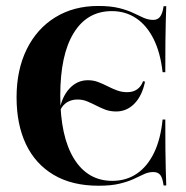

<svg xmlns="http://www.w3.org/2000/svg" viewBox="-20 -602 615 634"><path d="M363.7 -233.9Q343.5 -233.9 327.8 -239.9Q312.1 -246 297.2 -253.6Q282.3 -261.3 267.7 -267.3Q253.2 -273.4 235.5 -273.4Q216.1 -273.4 201.2 -264.1Q186.3 -254.8 179 -237.9L176.6 -239.5Q185.5 -284.7 210.5 -310.9Q235.5 -337.1 270.2 -337.1Q288.7 -337.1 304.4 -331Q320.2 -325 335.1 -317.3Q350 -309.7 366.1 -303.6Q382.3 -297.6 400 -297.6Q419.4 -297.6 432.7 -306.9Q446 -316.1 452.4 -333.9L458.9 -332.3Q449.2 -285.5 423.8 -259.7Q398.4 -233.9 363.7 -233.9ZM305.6 11.3Q217.7 11.3 157.3 -24.6Q96.8 -60.5 65.7 -125.8Q34.7 -191.1 34.7 -280.6Q34.7 -371 68.1 -439.1Q101.6 -507.3 162.5 -544.8Q223.4 -582.3 304 -582.3Q345.2 -582.3 373 -575.4Q400.8 -568.5 419.8 -559.3Q438.7 -550 454.4 -543.1Q470.2 -536.3 486.3 -536.3Q500.8 -536.3 508.9 -547.2Q516.9 -558.1 520.2 -581.5H529Q528.2 -558.9 527.4 -531.5Q526.6 -504 526.2 -464.1Q525.8 -424.2 525.8 -363.7H516.9Q509.7 -428.2 487.1 -473.4Q464.5 -518.5 429.4 -541.9Q394.4 -565.3 349.2 -565.3Q267.7 -565.3 223.4 -493.1Q179 -421 179 -286.3Q179 -151.6 224.2 -78.2Q269.4 -4.8 350.8 -4.8Q396.8 -4.8 431.9 -28.6Q466.9 -52.4 488.7 -97.6Q510.5 -142.7 516.9 -207.3H525.8Q525.8 -149.2 526.2 -108.9Q526.6 -68.5 527.4 -40.7Q528.2 -12.9 529 10.5H520.2Q516.9 -14.5 509.3 -24.2Q501.6 -33.9 486.3 -33.9Q470.2 -33.9 455.6 -27Q441.1 -20.2 422.2 -11.3Q403.2 -2.4 375.4 4.4Q347.6 11.3 305.6 11.3Z"/></svg>

Font: Playfair 144pt SemiCondensed ExtraBold
Style: Regular
Weight: 800
Width: 4
Designer: Claus Eggers Sørensen
Foundry: Claus Eggers Sørensen
Version: Version 2.203